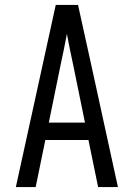

<svg xmlns="http://www.w3.org/2000/svg" viewBox="-20 -755 540 775"><path d="M44 0 205 -735H295L349 -490L456 0H376L337 -190H163L124 0ZM323 -260 276 -490Q269 -522 262.5 -554Q256 -586 250 -618Q244 -586 237.5 -554Q231 -522 224 -490L177 -260Z"/></svg>

Font: Iosevka www.saffi
Style: Regular
Weight: 400
Monospace: yes
Designer: Belleve Invis
Foundry: Belleve Invis
Version: Version 22.0.2; ttfautohint (v1.8.3)